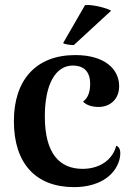

<svg xmlns="http://www.w3.org/2000/svg" viewBox="-20 -754 551 788"><path d="M436 -710C425 -719 359 -737 329 -733L239 -577C246 -572 269 -569 283 -569ZM284 14C378 14 450 -27 470 -98C479 -134 471 -151 457 -156C443 -99 390 -61 319 -61C225 -61 164 -123 164 -276C164 -410 209 -485 279 -485C319 -485 350 -465 350 -410C350 -376 341 -352 321 -337C334 -322 360 -315 384 -315C433 -315 469 -348 469 -400C469 -471 409 -528 289 -528C127 -528 37 -425 37 -257C37 -83 127 14 284 14Z"/></svg>

Font: Arima Koshi ExtraBold
Style: Regular
Weight: 800
Designer: Joana Correia and Natanael Gama
Foundry: NDISCOVER
Version: Version 1.019;PS 001.019;hotconv 1.0.88;makeotf.lib2.5.64775